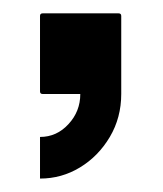

<svg xmlns="http://www.w3.org/2000/svg" viewBox="-20 -140 243 286"><path d="M39.6 126V64Q64.5 64 82 44.9Q99.6 25.9 99.6 0H43.5Q39.6 0 39.6 -3.9V-116.2Q39.6 -120.1 43.5 -120.1H156.7Q160.6 -120.1 160.6 -116.2V0Q160.6 35.2 143.6 64Q126.5 92.8 99.1 109.4Q71.8 126 39.6 126Z"/></svg>

Font: Bayon
Style: Regular
Weight: 400
Designer: Danh Hong
Version: Version 8.001; ttfautohint (v1.8.3)